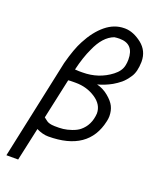

<svg xmlns="http://www.w3.org/2000/svg" viewBox="-167 -818 894 1110"><g transform="rotate(20 280.5 -262.5)"><path d="M196.3 -562.5Q235.8 -638.2 288.3 -681.2Q340.8 -724.1 402.3 -724.1H408.7Q458.5 -722.7 510.3 -682.6Q561 -642.1 561 -576.7V-573.2Q559.6 -513.2 537.8 -480.5Q516.1 -447.8 495.4 -430.7Q474.6 -413.6 450.2 -399.4Q408.2 -376 364.3 -364.7Q403.8 -355 436 -328.4Q468.3 -301.8 481 -276.1Q493.7 -250.5 494.1 -217.8V-214.4Q494.1 -202.6 490.2 -184.6Q447.8 14.6 201.2 14.6Q167 14.6 128.4 -4.4L84 199.2H11.7L143.1 -416Q168.9 -512.2 196.3 -562.5ZM214.8 -402.3 240.2 -400.9H260.7Q360.4 -400.9 436 -459Q474.1 -488.3 481.4 -524.4Q485.4 -541.5 485.4 -561.5Q485.4 -657.7 396.5 -657.7Q379.4 -657.7 364.7 -655.3Q300.3 -631.3 260.7 -539.6Q234.4 -484.9 214.8 -402.3ZM166.5 -66.4Q182.6 -55.2 213.6 -54.2Q244.6 -53.2 268.3 -55.9Q292 -58.6 320.1 -68.4Q348.1 -78.1 365.2 -91.8Q416 -132.8 420.9 -206.5Q420.9 -260.7 367.2 -296.1Q313.5 -331.5 245.6 -331.5H228Q209 -331.5 199.2 -330.1L145.5 -82.5Z"/></g></svg>

Font: Tuffy
Style: Italic
Weight: 400
Italic angle: -12°
Designer: Thatcher Ulrich, Karoly Barta and Michael Everson
Version: Version 001.271